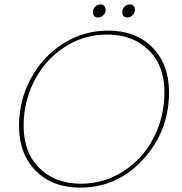

<svg xmlns="http://www.w3.org/2000/svg" viewBox="-20 -850 832 878"><path d="M753 -428Q753 -251 635 -121.5Q517 8 347 8Q219 8 143 -69.5Q67 -147 67 -274Q67 -389 120 -489Q173 -589 267 -649.5Q361 -710 474 -710Q602 -710 677.5 -632.5Q753 -555 753 -428ZM88 -275Q88 -152 160.5 -81Q233 -10 350 -10Q457 -10 545.5 -67.5Q634 -125 683 -221Q732 -317 732 -428Q732 -550 659.5 -621Q587 -692 470 -692Q362 -692 273.5 -633.5Q185 -575 136.5 -479.5Q88 -384 88 -275ZM429 -770Q405 -770 405 -795Q405 -809 415.5 -819.5Q426 -830 440 -830Q450 -830 456.5 -823Q463 -816 463 -805Q463 -791 452.5 -780.5Q442 -770 429 -770ZM563 -770Q539 -770 539 -795Q539 -809 549.5 -819.5Q560 -830 574 -830Q584 -830 590.5 -823Q597 -816 597 -806Q597 -792 586.5 -781Q576 -770 563 -770Z"/></svg>

Font: Poppins Thin
Style: Italic
Weight: 250
Italic angle: -10°
Designer: Ninad Kale (Devanagari), Jonny Pinhorn (Latin)
Foundry: Indian Type Foundry
Version: Version 3.200;PS 1.000;hotconv 16.6.54;makeotf.lib2.5.65590